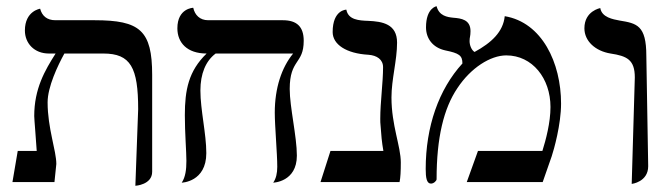

<svg xmlns="http://www.w3.org/2000/svg" viewBox="-20 -585 2156 617"><path d="M415 12C415 12 469 9 469 -33V-344C469 -487 430 -520 284 -520H158C131 -520 115 -534 109 -557C109 -557 60 -550 60 -487C60 -446 90 -413 137 -413H158.7C124.1 -358.6 90 -299.9 90 -212C90 -202 96 -135 98 -100H37L20 0H155L161 -58C161 -101 133 -173 133 -256C133 -306.1 165.8 -374.6 186.9 -413H312C400 -413 424 -368 424 -234Z M911 -299C911 -396 956 -378 956 -454C956 -499 934 -520 889 -520H649C622 -520 606 -537 601 -560C601 -560 550 -559 550 -494C550 -448 581 -413 644 -413C586 -357 574 -296 574 -215C574 -157 579 -98 579 -68C579 -40 576 -16 564 2C564 2 643 0 643 -93C643 -155 624 -232 624 -294C624 -348 641 -389 673 -413H922C885 -368 863 -302 863 -223C863 -181 871 -91 871 -49C871 -28 867 -11 858 2C858 2 934 0 934 -85C934 -146 911 -241 911 -299Z M1238 -272C1238 -330 1256 -391 1256 -448C1256 -508 1209 -516 1163 -518C1134 -519 1099 -521 1093 -554C1093 -554 1049 -554 1049 -482C1049 -442 1093 -413 1164 -409C1191 -407 1211 -394 1211 -369C1211 -320 1202 -256 1202 -204C1202 -196 1202 -188 1203 -181C1205 -152 1207 -128 1212 -100H1042L1010 0H1264C1267 -14 1268 -35 1268 -63C1268 -115 1238 -182 1238 -272Z M1602 -533C1597 -483 1560 -448 1505 -418C1495 -424 1489 -440 1489 -453C1489 -466 1492 -468 1492 -485C1492 -522 1462 -526 1437 -528C1417 -530 1391 -534 1383 -565C1383 -565 1349 -560 1349 -497C1349 -462 1370 -432 1411 -423C1455 -414 1466 -407 1466 -381C1390 -298 1348 -178 1348 -42C1348 -14 1351 5 1365 5C1374 5 1383 -4 1383 -9C1383 -143 1406 -237 1450 -302C1493 -367 1556 -407 1607 -407C1691 -407 1749 -333 1749 -241C1749 -191 1734 -135 1723 -100H1516L1480 0H1724L1753 -83C1760 -104 1783 -185 1783 -252C1783 -383 1722 -513 1602 -533Z M2010 6C2010 6 2063 0 2063 -51L2057 -406C2057 -504 2026 -510 1971 -519C1950 -523 1914 -529 1909 -559C1909 -559 1858 -550 1858 -494C1858 -453 1893 -421 1942 -413C1995 -405 2020 -393 2020 -336Z"/></svg>

Font: Libertinus Serif
Style: Regular
Weight: 400
Designer: Philipp H. Poll
Foundry: Khaled Hosny
Version: Version 6.2